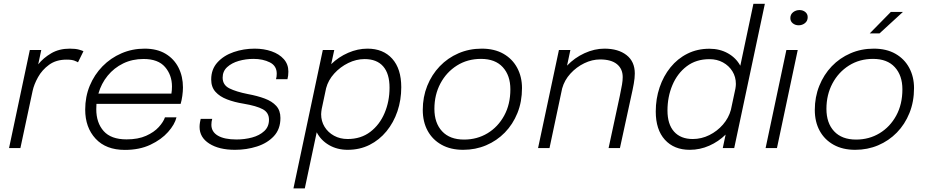

<svg xmlns="http://www.w3.org/2000/svg" viewBox="-20 -802 5030 1040"><path d="M29 0 141.5 -531H203.5L187 -453.5Q214.5 -488 257.2 -513.2Q300 -538.5 358 -538.5Q389.5 -538.5 408.5 -533Q427.5 -527.5 432 -524.5L402.5 -464.5Q398 -467.5 383.8 -473.2Q369.5 -479 340.5 -479Q284 -479 246 -451.2Q208 -423.5 186 -384Q164 -344.5 156.5 -309L90.5 0Z M936 -166.5Q926.5 -127.5 890.2 -86.8Q854 -46 794.8 -18Q735.5 10 656.5 10Q554 10 497.8 -50.8Q441.5 -111.5 441.5 -208.5Q441.5 -278 466.2 -337.8Q491 -397.5 535.2 -442.8Q579.5 -488 638 -513.2Q696.5 -538.5 763.5 -538.5Q830.5 -538.5 876.8 -510.8Q923 -483 947 -435.5Q971 -388 971 -328.5Q971 -307.5 967.5 -282.5Q964 -257.5 958.5 -239.5H502.5Q501.5 -225.5 501.5 -210.5Q501.5 -137 541.5 -92Q581.5 -47 665.5 -47Q728 -47 771.5 -66.5Q815 -86 840.2 -114Q865.5 -142 873.5 -166.5ZM757.5 -482.5Q697 -482.5 647.5 -458.5Q598 -434.5 563.2 -392Q528.5 -349.5 513 -295H908.5Q911.5 -313 911.5 -333.5Q911.5 -395.5 874 -439Q836.5 -482.5 757.5 -482.5Z M1253 9.5Q1166.5 9.5 1113.8 -24Q1061 -57.5 1061 -114.5Q1061 -125.5 1063 -138Q1065 -150.5 1067 -158H1129.5Q1125 -143 1125 -126Q1125 -88 1160.2 -67.2Q1195.5 -46.5 1261 -46.5Q1305 -46.5 1345.2 -57.2Q1385.5 -68 1411.2 -91.8Q1437 -115.5 1437 -153.5Q1437 -192 1403.5 -210.2Q1370 -228.5 1298.5 -240.5Q1249 -248.5 1209.5 -263.8Q1170 -279 1147 -304.8Q1124 -330.5 1124 -371.5Q1124 -427 1158 -464.2Q1192 -501.5 1246 -520Q1300 -538.5 1359.5 -538.5Q1409.5 -538.5 1451 -524Q1492.5 -509.5 1517.2 -481.8Q1542 -454 1542 -414.5Q1542 -391 1537 -373H1475Q1477 -380 1478 -386.8Q1479 -393.5 1479 -403Q1479 -445.5 1441.5 -464.2Q1404 -483 1353.5 -483Q1311.5 -483 1273.2 -472Q1235 -461 1210.5 -438.5Q1186 -416 1186 -381.5Q1186 -341.5 1222.8 -323.2Q1259.5 -305 1322.5 -292.5Q1374 -283 1413.8 -268.2Q1453.5 -253.5 1476.2 -228.5Q1499 -203.5 1499 -163Q1499 -102.5 1463.5 -64.5Q1428 -26.5 1371.8 -8.5Q1315.5 9.5 1253 9.5Z M1569.5 218.5 1728.5 -531H1790.5L1774 -454.5Q1814 -493.5 1865.8 -516Q1917.5 -538.5 1970.5 -538.5Q2055.5 -538.5 2104.5 -484Q2153.5 -429.5 2153.5 -329.5Q2153.5 -260.5 2132.8 -199.2Q2112 -138 2073.5 -91Q2035 -44 1981.8 -17.2Q1928.5 9.5 1863 9.5Q1806.5 9.5 1762.2 -16.2Q1718 -42 1695.5 -85.5L1631 218.5ZM1719.5 -183.5Q1719.5 -145.5 1738.2 -115Q1757 -84.5 1789.5 -66.8Q1822 -49 1863 -49Q1935 -49 1985.8 -87.8Q2036.5 -126.5 2063.2 -189.8Q2090 -253 2090 -327Q2090 -403 2055.5 -442.5Q2021 -482 1955 -482Q1910 -482 1866.5 -460.8Q1823 -439.5 1790.5 -403.8Q1758 -368 1746.5 -324.5L1722.5 -211.5Q1721.5 -205 1720.5 -197.2Q1719.5 -189.5 1719.5 -183.5Z M2489 9.5Q2421 9.5 2372 -17.8Q2323 -45 2296.5 -93.5Q2270 -142 2270 -206.5Q2270 -276.5 2294.2 -337Q2318.5 -397.5 2361.8 -442.8Q2405 -488 2463.2 -513.2Q2521.5 -538.5 2589.5 -538.5Q2658 -538.5 2706.8 -510.8Q2755.5 -483 2781.5 -434.5Q2807.5 -386 2807.5 -325Q2807.5 -251 2782.8 -189.8Q2758 -128.5 2714.5 -84Q2671 -39.5 2613.2 -15Q2555.5 9.5 2489 9.5ZM2493.5 -46Q2564 -46 2620.8 -80.2Q2677.5 -114.5 2711 -175.8Q2744.5 -237 2744.5 -318.5Q2744.5 -393 2703.5 -438Q2662.5 -483 2585.5 -483Q2512 -483 2455 -447Q2398 -411 2365.5 -349.8Q2333 -288.5 2333 -212.5Q2333 -135.5 2374.8 -90.8Q2416.5 -46 2493.5 -46Z M2894.5 0 3007.5 -531H3069.5L3051.5 -446.5Q3092 -489 3146 -513.8Q3200 -538.5 3254 -538.5Q3329 -538.5 3373.8 -503.5Q3418.5 -468.5 3418.5 -404Q3418.5 -379.5 3413 -348.8Q3407.5 -318 3398.5 -278.5L3338 0H3276.5L3337.5 -283.5Q3345.5 -321.5 3349.2 -343.8Q3353 -366 3353 -384.5Q3353 -429 3321.8 -454.5Q3290.5 -480 3230.5 -480Q3187.5 -480 3145 -459.5Q3102.5 -439 3070 -403.5Q3037.5 -368 3025 -323L2956.5 0Z M3716 9.5Q3631 9.5 3581.5 -45Q3532 -99.5 3532 -198Q3532 -267 3552.8 -328.5Q3573.5 -390 3611.8 -437.2Q3650 -484.5 3703.5 -511.2Q3757 -538 3822.5 -538Q3879 -538 3923 -513.2Q3967 -488.5 3990 -446L4061 -781.5H4123L3957 0H3895L3910.5 -73Q3872 -35 3821.8 -12.8Q3771.5 9.5 3716 9.5ZM3595.5 -203.5Q3595.5 -129 3631.2 -89Q3667 -49 3732.5 -49Q3779.5 -49 3822.2 -70.2Q3865 -91.5 3896 -127.2Q3927 -163 3939 -207L3963.5 -322Q3966 -337 3966 -347.5Q3966 -385.5 3947.2 -415.8Q3928.5 -446 3896.2 -463.8Q3864 -481.5 3823 -481.5Q3750.5 -481.5 3699.8 -443Q3649 -404.5 3622.2 -341Q3595.5 -277.5 3595.5 -203.5Z M4306 -665Q4287.5 -665 4274.2 -675.8Q4261 -686.5 4261 -704Q4261 -724 4276 -735.8Q4291 -747.5 4310.5 -747.5Q4329 -747.5 4342 -737Q4355 -726.5 4355 -709Q4355 -688.5 4340.2 -676.8Q4325.5 -665 4306 -665ZM4127 0 4239.5 -531H4301L4188.5 0Z M4612.5 9.5Q4544.5 9.5 4495.5 -17.8Q4446.5 -45 4420 -93.5Q4393.5 -142 4393.5 -206.5Q4393.5 -276.5 4417.8 -337Q4442 -397.5 4485.2 -442.8Q4528.5 -488 4586.8 -513.2Q4645 -538.5 4713 -538.5Q4781.5 -538.5 4830.2 -510.8Q4879 -483 4905 -434.5Q4931 -386 4931 -325Q4931 -251 4906.2 -189.8Q4881.5 -128.5 4838 -84Q4794.5 -39.5 4736.8 -15Q4679 9.5 4612.5 9.5ZM4617 -46Q4687.5 -46 4744.2 -80.2Q4801 -114.5 4834.5 -175.8Q4868 -237 4868 -318.5Q4868 -393 4827 -438Q4786 -483 4709 -483Q4635.5 -483 4578.5 -447Q4521.5 -411 4489 -349.8Q4456.5 -288.5 4456.5 -212.5Q4456.5 -135.5 4498.2 -90.8Q4540 -46 4617 -46ZM4691 -621 4805.5 -737.5H4871L4744 -621Z"/></svg>

Font: Epilogue Light
Style: Italic
Weight: 300
Italic angle: -12°
Designer: Tyler Finck
Foundry: Etcetera Type Co
Version: Version 2.111; ttfautohint (v1.8.3)